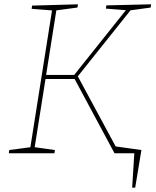

<svg xmlns="http://www.w3.org/2000/svg" viewBox="-20 -712 724 892"><path d="M522 -23 513 -28 617 -15 615 0H512L324 -350L335 -345H185L193 -355L140 -21L135 -29L235 -15L233 0H21L23 -15L129 -29L120 -21L223 -672L229 -663L127 -671L129 -686L342 -692L340 -677L235 -663L243 -672L193 -356L188 -364H333L320 -358L569 -670L573 -664L472 -672L474 -687L682 -692L680 -677L579 -663L591 -670L338 -353V-364ZM594 160 604 0H515V-32L637 -15L608 160Z"/></svg>

Font: Bitter Thin
Style: Italic
Weight: 100
Italic angle: -9°
Designer: Sol Matas, and Bitter project Authors
Foundry: Sol Matas
Version: Version 2.002